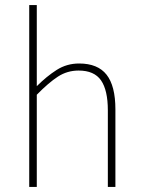

<svg xmlns="http://www.w3.org/2000/svg" viewBox="-20 -742 562 762"><path d="M96 0V-722H126V-508V-400Q165 -439 205 -464.5Q245 -490 294 -490Q368 -490 403 -445.5Q438 -401 438 -308V0H408V-304Q408 -384 381 -423Q354 -462 292 -462Q247 -462 210 -438Q173 -414 126 -366V0Z"/></svg>

Font: Source Sans Variable
Style: Regular
Weight: 200
Designer: Paul D. Hunt
Foundry: Adobe Systems Incorporated
Version: Version 3.006;hotconv 1.0.111;makeotfexe 2.5.65597